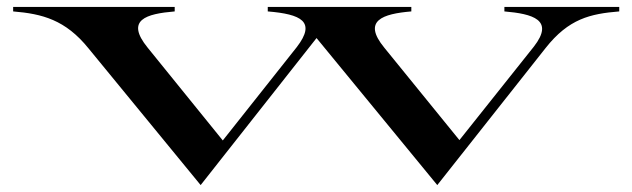

<svg xmlns="http://www.w3.org/2000/svg" viewBox="-20 -520 1828 555"><path d="M236 -380 560 15 895 -410 1244 15 1557 -381C1624 -466 1686 -480 1770 -487V-500H1438V-487C1519 -480 1584 -463 1523 -385L1308 -115L1091 -382C1026 -461 1087 -480 1169 -487V-500H754V-487C850 -479 895 -458 838 -384L624 -114L407 -382C341 -463 403 -480 485 -487V-500H18V-487C102 -480 169 -463 236 -380Z"/></svg>

Font: Sprat Extended Medium
Style: Regular
Weight: 500
Width: 9
Designer: Ethan Nakache
Foundry: Collletttivo
Version: Version 2.000;Glyphs 3.2 (3217)